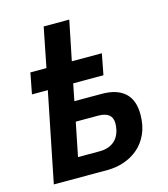

<svg xmlns="http://www.w3.org/2000/svg" viewBox="-107 -793 767 877"><g transform="rotate(-15 276.5 -354.5)"><path d="M124 -423H49L68 -522H144L181 -709H302L264 -522H406L387 -423H244L228 -343H357Q429 -343 466.5 -309Q504 -275 504 -207Q504 -155 486.5 -116Q469 -77 439.5 -51.5Q410 -26 372 -13Q334 0 293 0H39ZM283 -92Q320 -92 346 -111.5Q372 -131 380 -169Q383 -184 383 -197Q383 -251 316 -251H210L178 -92Z"/></g></svg>

Font: IBM Plex Sans SmBld
Style: Italic
Weight: 600
Italic angle: -11°
Designer: Mike Abbink, Paul van der Laan, Pieter van Rosmalen
Foundry: Bold Monday
Version: Version 3.005